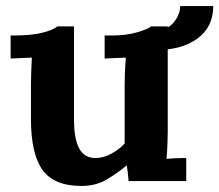

<svg xmlns="http://www.w3.org/2000/svg" viewBox="-20 -597 723 633"><path d="M248 16Q158 16 120 -37Q82 -90 82 -205V-320Q82 -338 83 -361.5Q84 -385 85 -407Q69 -406 47.5 -405.5Q26 -405 15 -404V-480H25Q87 -480 123 -490Q159 -500 169 -510H224V-204Q224 -139 241 -107.5Q258 -76 295 -76Q321 -76 347.5 -90.5Q374 -105 391 -124V-320Q391 -338 392 -361.5Q393 -385 395 -407Q379 -406 357.5 -405.5Q336 -405 325 -404V-480H349Q396 -480 432 -490.5Q468 -501 478 -510H533V-161Q533 -147 532 -121.5Q531 -96 529 -73Q545 -75 564.5 -75.5Q584 -76 594 -76V0H404Q403 -13 401.5 -26Q400 -39 398 -52Q367 -26 331.5 -5Q296 16 248 16ZM493 -432V-497Q531 -497 552.5 -523Q574 -549 574 -577H683Q683 -508 631 -470Q579 -432 493 -432Z"/></svg>

Font: Lora
Style: Bold
Weight: 700
Designer: Olga Karpushina, Alexei Vanyashin (Cyrillic)
Foundry: Cyreal
Version: Version 3.006; ttfautohint (v1.8.4.7-5d5b);gftools[0.9.30]